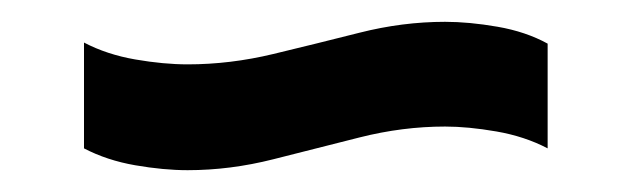

<svg xmlns="http://www.w3.org/2000/svg" viewBox="-20 -438 579 176"><path d="M152 -282Q130 -282 104 -286.5Q78 -291 57 -302V-399Q78 -388 104 -383.5Q130 -379 152 -379Q191 -379 230.5 -388.5Q270 -398 309.5 -408Q349 -418 388 -418Q410 -418 436 -413.5Q462 -409 482 -398V-302Q461 -313 435 -317.5Q409 -322 388 -322Q349 -322 309.5 -312Q270 -302 230.5 -292Q191 -282 152 -282Z"/></svg>

Font: Pathway Extreme SemiCondensed
Style: Bold
Weight: 700
Width: 4
Version: Version 1.001;gftools[0.9.26]